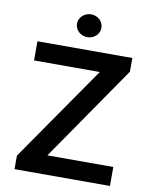

<svg xmlns="http://www.w3.org/2000/svg" viewBox="-99 -1002 858 1076"><g transform="rotate(10 330.0 -464.5)"><path d="M59 0H602V-108H227L601 -650V-728H61V-619H435L59 -77ZM262 -864C262 -828 294 -799 332 -799C370 -799 401 -828 401 -864C401 -900 370 -929 332 -929C294 -929 262 -900 262 -864Z"/></g></svg>

Font: Wafeq Semi Bold
Style: Regular
Weight: 600
Designer: Rasmus Andersson & Azza Alameddine
Foundry: Google & TypeTogether
Version: Version 3.000;January 28, 2025;FontCreator 15.0.0.3014 64-bi